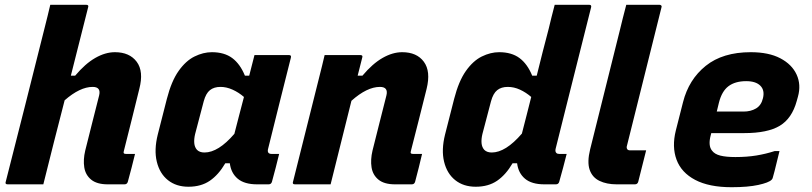

<svg xmlns="http://www.w3.org/2000/svg" viewBox="-20 -770 3390 802"><path d="M460 -552Q521 -552 551 -512Q581 -472 562 -399Q546 -334 530 -269.5Q514 -205 497 -138Q495 -132 498 -129Q500 -127 508 -127H544Q537 -98 529.5 -69Q522 -40 514 -11Q511 0 500 0H430Q385 0 361 -19.5Q337 -39 332 -71Q327 -103 336 -141Q352 -203 365 -256.5Q378 -310 394 -371Q403 -407 367 -407Q314 -407 250 -351Q227 -263 205 -175.5Q183 -88 161 0H12Q0 0 4 -11Q45 -172 85.5 -332Q126 -492 166 -652Q173 -679 179 -704Q185 -729 190 -750H340Q352 -750 348 -739Q330 -668 312 -596.5Q294 -525 276 -454H294Q336 -504 378 -528Q420 -552 460 -552Z M865 -552Q917 -552 950 -527.5Q983 -503 1003 -454H1021Q1026 -473 1031 -493Q1036 -513 1043 -540H1187Q1198 -540 1195 -529Q1171 -433 1145.5 -332Q1120 -231 1100 -149Q1094 -127 1115 -127H1146Q1139 -98 1131.5 -69Q1124 -40 1116 -11Q1113 0 1102 0H1054Q1001 0 973 -23.5Q945 -47 940 -88H921Q893 -40 856.5 -15Q820 10 767 10Q716 10 681.5 -17.5Q647 -45 635 -94.5Q623 -144 639 -208L677 -357Q696 -431 726 -473.5Q756 -516 792.5 -534Q829 -552 865 -552ZM803 -144Q814 -133 834 -133Q892 -133 959 -211Q969 -250 979 -288.5Q989 -327 999 -365Q977 -384 951.5 -395.5Q926 -407 901 -407Q874 -407 857 -393.5Q840 -380 831 -347L795 -210Q790 -189 791.5 -172Q793 -155 803 -144Z M1336 -540H1485Q1497 -540 1493 -529Q1488 -510 1483.5 -491.5Q1479 -473 1474 -454H1494Q1536 -504 1578 -528Q1620 -552 1660 -552Q1721 -552 1750.5 -512Q1780 -472 1762 -399Q1746 -333 1729.5 -269.5Q1713 -206 1696 -138Q1694 -132 1697 -129Q1699 -127 1707 -127H1743Q1736 -98 1729 -69Q1722 -40 1714 -11Q1711 0 1700 0H1630Q1585 0 1561 -19.5Q1537 -39 1532 -71Q1527 -103 1536 -141Q1552 -203 1565 -256.5Q1578 -310 1594 -371Q1603 -407 1567 -407Q1513 -407 1448 -349Q1426 -262 1404.5 -174.5Q1383 -87 1361 0H1212Q1200 0 1204 -11Q1231 -119 1258 -226.5Q1285 -334 1312 -442Q1319 -469 1325 -494Q1331 -519 1336 -540Z M2065 -552Q2117 -552 2150 -527.5Q2183 -503 2203 -454H2222Q2234 -503 2246.5 -552Q2259 -601 2272 -650Q2277 -673 2283 -695.5Q2289 -718 2297 -750H2441Q2452 -750 2449 -739Q2424 -640 2398 -536Q2372 -432 2347 -333Q2322 -234 2301 -149Q2298 -137 2304 -131Q2308 -127 2316 -127H2347Q2340 -98 2332 -69Q2324 -40 2316 -11Q2313 0 2302 0H2254Q2201 0 2173 -23.5Q2145 -47 2140 -88H2121Q2093 -40 2056.5 -15Q2020 10 1967 10Q1916 10 1881.5 -17.5Q1847 -45 1835 -94.5Q1823 -144 1839 -208L1877 -357Q1896 -431 1926 -473.5Q1956 -516 1992.5 -534Q2029 -552 2065 -552ZM2003 -144Q2014 -133 2034 -133Q2092 -133 2160 -212Q2170 -250 2179.5 -288Q2189 -326 2199 -365Q2177 -384 2152 -395.5Q2127 -407 2101 -407Q2074 -407 2057 -393.5Q2040 -380 2031 -347L1995 -210Q1990 -189 1991.5 -172Q1993 -155 2003 -144Z M2568 -639Q2574 -664 2581.5 -694Q2589 -724 2596 -750H2735Q2739 -750 2742 -747Q2745 -744 2743 -739Q2707 -595 2671 -450.5Q2635 -306 2599 -162Q2596 -153 2600 -147Q2603 -142 2612 -142H2679Q2671 -109 2662.5 -76.5Q2654 -44 2646 -11Q2643 0 2632 0H2556Q2514 0 2484 -14.5Q2454 -29 2443 -61Q2432 -93 2445 -146Q2476 -269 2506.5 -392.5Q2537 -516 2568 -639Z M3116 -552Q3191 -552 3239.5 -526.5Q3288 -501 3307.5 -458.5Q3327 -416 3313 -366L3308 -348Q3288 -275 3237 -244.5Q3186 -214 3089 -214H2951L2949 -206Q2937 -162 2954 -141Q2965 -126 2989 -120Q3013 -114 3052 -114Q3100 -114 3139.5 -120.5Q3179 -127 3216 -139H3236Q3229 -112 3222.5 -84Q3216 -56 3208 -28Q3207 -23 3203 -19Q3191 -7 3147.5 2.5Q3104 12 3036 12Q2942 12 2884 -18.5Q2826 -49 2806 -103Q2786 -157 2803 -225L2833 -343Q2857 -438 2928 -495Q2999 -552 3116 -552ZM3097 -431Q3051 -431 3023 -410Q2995 -389 2983 -341L2974 -304H3086Q3116 -304 3138 -317Q3160 -330 3167 -360Q3175 -393 3156 -412Q3137 -431 3097 -431Z"/></svg>

Font: Recursive Sn Lnr St XBd
Style: Italic
Weight: 800
Italic angle: -15°
Version: Version 1.079;hotconv 1.0.112;makeotfexe 2.5.65598; ttfautoh